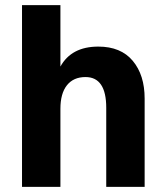

<svg xmlns="http://www.w3.org/2000/svg" viewBox="-20 -730 651 750"><path d="M66 0V-710H216V-470Q259 -548 364 -548Q452 -548 498.5 -492.5Q545 -437 545 -345V0H395V-309Q395 -429 314 -429Q267 -429 241.5 -397Q216 -365 216 -305V0Z"/></svg>

Font: Txt Sans
Style: Bold
Weight: 700
Designer: Open Source
Foundry: XRLN
Version: Version 1.0